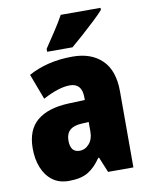

<svg xmlns="http://www.w3.org/2000/svg" viewBox="-86 -830 706 903"><g transform="rotate(-10 266.5 -378.0)"><path d="M287 -563Q376 -563 427.5 -513Q479 -463 479 -363V0H358L328 -73H324Q295 -30 261 -10Q227 10 170 10Q123 10 91.5 -14Q60 -38 44 -78.5Q28 -119 28 -169Q28 -258 80 -301.5Q132 -345 231 -349L309 -352V-364Q309 -432 251 -432Q199 -432 122 -391L76 -513Q119 -537 172 -550Q225 -563 287 -563ZM275 -245Q200 -242 200 -177Q200 -121 244 -121Q271 -121 290 -143Q309 -165 309 -200V-247ZM457 -756Q441 -738 412.5 -711Q384 -684 352.5 -656Q321 -628 295 -606H174V-620Q198 -656 223.5 -694.5Q249 -733 267 -766H457Z"/></g></svg>

Font: Noto Sans Gujarati Condensed Black
Style: Regular
Weight: 900
Width: 3
Designer: Jelle Bosma - Monotype Design Team, Universal Thirst
Foundry: Monotype Imaging Inc.
Version: Version 2.106; ttfautohint (v1.8.4.7-5d5b)